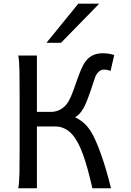

<svg xmlns="http://www.w3.org/2000/svg" viewBox="-20 -1011 704 1031"><path d="M178.2 -410.2H253.9Q265.6 -410.2 278.6 -413.1Q291.5 -416 304 -422.9Q316.4 -429.7 328.1 -440.9Q339.8 -452.1 349.1 -468.8Q361.8 -491.7 372.3 -521Q382.8 -550.3 393.3 -580.1Q403.8 -609.9 414.8 -636.5Q425.8 -663.1 439.5 -681.2Q456.5 -704.1 479.7 -714.6Q502.9 -725.1 532.2 -725.1Q547.9 -725.1 564.9 -722.4Q582 -719.7 593.3 -715.3L573.7 -629.9Q567.9 -632.8 557.6 -635Q547.4 -637.2 539.6 -637.2Q522.5 -637.2 510 -625.7Q497.6 -614.3 490.7 -595.7Q486.3 -583.5 480.5 -565.4Q474.6 -547.4 467.5 -526.4Q460.4 -505.4 452.1 -483.4Q443.8 -461.4 434.6 -441.9Q426.8 -425.8 414.8 -409.7Q402.8 -393.6 383.3 -380.9Q403.8 -372.1 425.5 -354.5Q447.3 -336.9 466.3 -307.6Q480.5 -286.1 495.1 -252.4Q509.8 -218.8 524.2 -177.7Q538.6 -136.7 551.8 -91.1Q564.9 -45.4 576.2 0H476.1Q463.4 -55.2 451.2 -100.1Q439 -145 426 -180.7Q413.1 -216.3 398.9 -242.9Q384.8 -269.5 368.7 -288.1Q351.6 -308.1 327.9 -320.1Q304.2 -332 275.9 -332H178.2V0H78.1Q83.5 -29.3 84.5 -84.7Q85.4 -140.1 85.4 -212.4V-500.5Q85.4 -572.8 84.5 -628.2Q83.5 -683.6 78.1 -712.9H178.2ZM512.7 -991.2 307.6 -781.2H229.5L400.4 -991.2Z"/></svg>

Font: Andika
Style: Regular
Weight: 400
Designer: Victor Gaultney, Annie Olsen, Julie Remington, Don Collingsworth, Eric Hays
Foundry: SIL International
Version: Version 1.001